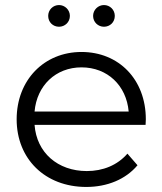

<svg xmlns="http://www.w3.org/2000/svg" viewBox="-20 -736 644 761"><path d="M214 -630C237 -630 257 -648 257 -673C257 -697 237 -716 214 -716C190 -716 171 -697 171 -673C171 -648 190 -630 214 -630ZM392 -630C416 -630 435 -648 435 -673C435 -697 416 -716 392 -716C369 -716 349 -697 349 -673C349 -648 369 -630 392 -630ZM558 -263C558 -421 451 -530 303 -530C155 -530 46 -419 46 -263C46 -107 158 5 322 5C405 5 478 -25 525 -81L485 -127C445 -81 388 -58 324 -58C209 -58 125 -131 117 -241H557C557 -249 558 -257 558 -263ZM303 -469C406 -469 481 -397 490 -294H117C126 -397 201 -469 303 -469Z"/></svg>

Font: Talent
Style: Regular
Weight: 400
Designer: Mike Powis
Version: Version 1.001;hotconv 1.0.109;makeotfexe 2.5.65596